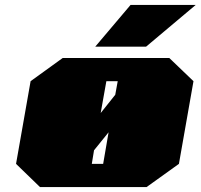

<svg xmlns="http://www.w3.org/2000/svg" viewBox="-20 -758 813 778"><path d="M366 -569 509 -738H773L572 -569ZM142 0 45 -94 104 -429 234 -523H666L764 -429L705 -94L574 0ZM388 -300 447 -374 457 -429H411ZM352 -94H398L420 -222L361 -149Z"/></svg>

Font: Tomorrow Black
Style: Italic
Weight: 900
Italic angle: -10°
Designer: Tony de Marco, Monica Rizzolli
Foundry: Just in Type
Version: Version 2.002